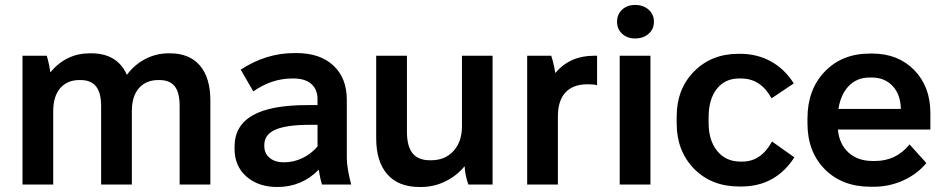

<svg xmlns="http://www.w3.org/2000/svg" viewBox="-20 -745 3808 775"><path d="M70.8 0V-520H168.9Q178.7 -485.8 183.1 -453.1Q247.1 -529.8 342.8 -529.8H348.1Q453.6 -529.8 492.2 -442.9Q522.5 -483.9 566.4 -506.8Q610.4 -529.8 661.1 -529.8H666Q744.6 -529.8 786.9 -480.5Q829.1 -431.2 829.1 -338.9V0H705.1V-316.9Q705.1 -371.6 685.3 -396.7Q665.5 -421.9 623 -421.9H619.1Q569.3 -421.9 540.8 -389.2Q512.2 -356.4 512.2 -295.9V0H388.2V-316.9Q388.2 -370.6 367.7 -396.2Q347.2 -421.9 305.2 -421.9H300.8Q251.5 -421.9 223.1 -389.2Q194.8 -356.4 194.8 -295.9V0Z M1099.6 9.8Q1022.5 9.8 974.6 -32.5Q926.8 -74.7 926.8 -144V-152.8Q926.8 -237.3 999.3 -279.1Q1071.8 -320.8 1220.7 -320.8H1261.7V-344.2Q1261.7 -383.8 1236.8 -406Q1211.9 -428.2 1164.6 -428.2H1159.7Q1076.7 -428.2 1002.4 -376L951.7 -463.9Q1054.2 -530.8 1167.5 -530.8H1176.8Q1271.5 -530.8 1325.7 -480.5Q1379.9 -430.2 1379.9 -341.8V-106.9Q1379.9 -68.4 1397.5 0H1279.8Q1271.5 -26.4 1266.6 -60.1Q1198.2 9.8 1099.6 9.8ZM1125.5 -89.8Q1165 -89.8 1200.4 -106.7Q1235.8 -123.5 1261.7 -153.8V-241.2H1231.4Q1135.7 -241.2 1091.3 -221.4Q1046.9 -201.7 1046.9 -160.2V-154.8Q1046.9 -125.5 1068.6 -107.7Q1090.3 -89.8 1125.5 -89.8Z M1673.3 9.8Q1588.4 9.8 1543.5 -41.3Q1498.5 -92.3 1498.5 -187V-520H1622.6V-212.9Q1622.6 -155.3 1645 -126.7Q1667.5 -98.1 1715.3 -98.1H1719.7Q1776.4 -98.1 1810.5 -135.5Q1844.7 -172.9 1844.7 -235.8V-520H1968.3V0H1870.6Q1856.9 -38.1 1855.5 -74.2Q1822.8 -34.7 1776.9 -12.5Q1731 9.8 1678.7 9.8Z M2107.9 0V-520H2205.1Q2217.3 -481 2221.2 -450.2Q2280.3 -520 2377 -520H2390.1V-400.9Q2378.4 -404.8 2352.1 -404.8Q2293 -404.8 2262.5 -371.8Q2231.9 -338.9 2231.9 -274.9V0Z M2543.5 -589.8Q2511.2 -589.8 2491 -608.9Q2470.7 -627.9 2470.7 -657.2Q2470.7 -687 2491.2 -706.1Q2511.7 -725.1 2543.5 -725.1Q2576.7 -725.1 2598.1 -706.1Q2619.6 -687 2619.6 -657.2Q2619.6 -627.9 2598.4 -608.9Q2577.1 -589.8 2543.5 -589.8ZM2481.4 0V-520H2605.5V0Z M2963.4 7.8Q2852.1 7.8 2781.7 -63.7Q2711.4 -135.3 2711.4 -247.1V-274.9Q2711.4 -385.7 2781.7 -456.8Q2852.1 -527.8 2960.4 -527.8H2968.3Q3036.1 -527.8 3091.8 -497.1Q3147.5 -466.3 3184.1 -408.2L3094.2 -348.1Q3050.8 -428.2 2971.2 -428.2H2963.4Q2906.2 -428.2 2873.3 -386.2Q2840.3 -344.2 2840.3 -271V-249Q2840.3 -177.7 2875.2 -135.3Q2910.2 -92.8 2968.3 -92.8H2977.1Q3051.8 -92.8 3096.2 -173.8L3186.5 -109.9Q3110.4 7.8 2972.2 7.8Z M3494.1 8.8Q3379.4 8.8 3309.3 -61.8Q3239.3 -132.3 3239.3 -247.1V-267.1Q3239.3 -383.3 3309.1 -456.1Q3378.9 -528.8 3491.2 -528.8H3501Q3605 -528.8 3670.2 -462.2Q3735.4 -395.5 3735.4 -289.1V-222.2H3362.3V-221.2Q3367.7 -163.1 3405 -129.2Q3442.4 -95.2 3502 -95.2H3512.2Q3597.2 -95.2 3651.4 -162.1L3719.2 -86.9Q3682.6 -42.5 3626.2 -16.8Q3569.8 8.8 3507.3 8.8ZM3364.3 -305.2H3616.2V-308.1Q3614.3 -365.2 3582.3 -398.7Q3550.3 -432.1 3499 -432.1H3490.2Q3439.5 -432.1 3406.5 -398.4Q3373.5 -364.7 3364.3 -305.2Z"/></svg>

Font: Fixel Text SemiBold
Style: Regular
Weight: 600
Width: 4
Designer: AlfaBravo + MacPaw
Foundry: Kyrylo Tkachov, Marchela Mozhyna, Serhii Makarenko, Maria Weinstein, Zakhar Kryvoshyya
Version: Version 1.211